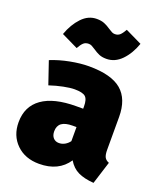

<svg xmlns="http://www.w3.org/2000/svg" viewBox="-150 -898 851 1013"><g transform="rotate(20 275.5 -391.5)"><path d="M536 -111 496 16Q442 12 408 -4.5Q374 -21 352 -58Q300 20 191 20Q112 20 63.5 -27.5Q15 -75 15 -150Q15 -239 81 -286Q147 -333 273 -333H311V-346Q311 -386 295 -400Q279 -414 234 -414Q210 -414 172.5 -406.5Q135 -399 96 -386L53 -512Q102 -532 159.5 -543Q217 -554 264 -554Q390 -554 447 -505.5Q504 -457 504 -357V-173Q504 -145 511 -131.5Q518 -118 536 -111ZM311 -151V-230H290Q248 -230 228 -215Q208 -200 208 -169Q208 -146 220 -132.5Q232 -119 252 -119Q270 -119 285.5 -128Q301 -137 311 -151ZM259 -649Q247 -657 239 -661Q231 -665 222 -665Q204 -665 193 -655Q182 -645 169 -622L76 -667Q97 -726 133.5 -764.5Q170 -803 217 -803Q242 -803 259.5 -796Q277 -789 296 -776Q308 -768 316 -764Q324 -760 333 -760Q350 -760 361 -770Q372 -780 385 -803L478 -758Q457 -698 420 -660Q383 -622 335 -622Q311 -622 294.5 -629Q278 -636 259 -649Z"/></g></svg>

Font: Fira Sans Black
Style: Regular
Weight: 900
Designer: Carrois Corporate & Edenspiekermann AG
Foundry: Carrois Corporate GbR & Edenspiekermann AG
Version: Version 4.203